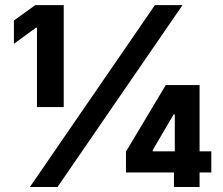

<svg xmlns="http://www.w3.org/2000/svg" viewBox="-20 -748 893 768"><path d="M234.9 -727.5V-319.8H127.9V-637.2H124L35.6 -572.8V-666L121.1 -727.5ZM99.6 0 599.6 -727.5H710L210 0ZM483.9 -58.1V-141.6L643.1 -407.7H719.2V-290.5H674.8L590.8 -147.5V-142.6H825.2V-58.1ZM675.8 0V-83.5L679.2 -120.6V-407.7H778.3V0Z"/></svg>

Font: Inter 18pt ExtraBold
Style: Regular
Weight: 800
Designer: Rasmus Andersson
Foundry: rsms
Version: Version 4.001;git-66647c0bb